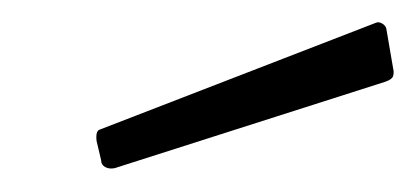

<svg xmlns="http://www.w3.org/2000/svg" viewBox="-20 -771 366 169"><path d="M320 -746 326 -711Q327 -707 326 -704Q325 -701 319 -699L81 -623Q76 -622 72.5 -624Q69 -626 69 -630L65 -647Q64 -656 68 -657L311 -751Q313 -752 316 -750.5Q319 -749 320 -746Z"/></svg>

Font: Libre Franklin ExtraLight
Style: Italic
Weight: 250
Italic angle: -8°
Designer: Pablo Impallari, Rodrigo Fuenzalida, Nhung Nguyen
Foundry: Impallari Type
Version: Version 3.000